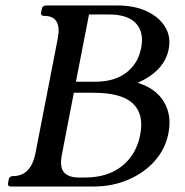

<svg xmlns="http://www.w3.org/2000/svg" viewBox="-20 -680 673 700"><path d="M20.5 0Q6.5 0 9.5 -13L11.5 -25Q13.5 -38 27.5 -38Q92.5 -38 109.2 -121L190.5 -539Q206.5 -622 141.5 -622Q127.5 -622 129.8 -635L132.5 -647Q134.5 -660 148.5 -660H409Q470 -660 515 -639Q560 -618 582 -582Q604 -546 595 -501Q580 -422 482 -378Q548 -358 577.5 -309Q607 -260 594 -194Q583 -137 544.5 -93.5Q506 -50 448 -25Q390 0 321 0ZM267.2 -32.8H289.2Q372.8 -32.8 425.1 -74.8Q477.5 -116.8 491.2 -188.8Q505.8 -264 464.2 -302.9Q422.8 -341.8 320.5 -341.8H249.2L205.8 -117.2Q196.5 -70.5 213.4 -51.6Q230.2 -32.8 267.2 -32.8ZM256.8 -382H327Q397.5 -382 440.8 -415.4Q484 -448.8 494.5 -504.8Q506 -561.5 476.1 -594.4Q446.2 -627.2 377.8 -627.2H304.5Z"/></svg>

Font: Young Serif Light
Style: Italic
Weight: 300
Italic angle: -10.979°
Designer: Bastien Sozeau
Foundry: NBR — Bastien Sozeau
Version: Version 5.001